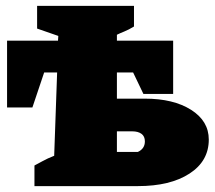

<svg xmlns="http://www.w3.org/2000/svg" viewBox="-20 -632 729 652"><path d="M97 0V-70Q107 -75 124 -84.5Q141 -94 164 -103L174 -386H130L90 -267H4V-494H177L178 -510L106 -535V-612H435V-542Q417 -531 402 -525Q387 -519 377 -514V-494H568V-313H467L432 -386H377V-297H472Q569 -297 629 -259Q689 -221 689 -158Q689 -85 623.5 -42.5Q558 0 448 0ZM377 -116H448Q472 -127 472 -152Q472 -169 460.5 -177.5Q449 -186 429 -186H377Z"/></svg>

Font: Piazzolla SC Black
Style: Regular
Weight: 900
Designer: Juan Pablo del Peral
Foundry: Huerta Tipografica
Version: Version 1.330